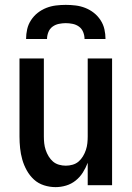

<svg xmlns="http://www.w3.org/2000/svg" viewBox="-20 -760 540 788"><path d="M208 8Q184 8 160.5 0.5Q137 -7 119.5 -23Q102 -39 90 -60.5Q78 -82 71.5 -105Q65 -128 62.5 -152Q60 -176 60 -200V-520H160V-200Q160 -186 161.5 -172Q163 -158 167.5 -144.5Q172 -131 179.5 -118.5Q187 -106 197.5 -97Q208 -88 222 -84Q236 -80 250 -80Q264 -80 278 -84Q292 -88 302.5 -97Q313 -106 320.5 -118.5Q328 -131 332.5 -144.5Q337 -158 338.5 -172Q340 -186 340 -200V-520H440V0H340V-92Q332 -71 320 -52Q308 -33 290.5 -19Q273 -5 251.5 1.5Q230 8 208 8ZM87 -600Q87 -620 91.5 -640Q96 -660 107.5 -677.5Q119 -695 135 -707.5Q151 -720 170 -727.5Q189 -735 209.5 -737.5Q230 -740 250 -740Q270 -740 290.5 -737.5Q311 -735 330 -727.5Q349 -720 365 -707.5Q381 -695 392.5 -677.5Q404 -660 408.5 -640Q413 -620 413 -600H327Q327 -614 321.5 -628Q316 -642 304.5 -650.5Q293 -659 278.5 -662Q264 -665 250 -665Q236 -665 221.5 -662Q207 -659 195.5 -650.5Q184 -642 178.5 -628Q173 -614 173 -600Z"/></svg>

Font: Iosevka Semibold
Style: Regular
Weight: 600
Monospace: yes
Designer: Belleve Invis
Foundry: Belleve Invis
Version: Version 33.2.3; ttfautohint (v1.8.4)